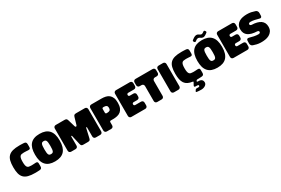

<svg xmlns="http://www.w3.org/2000/svg" viewBox="135 -2486 6374 4356"><g transform="rotate(-30 3322.0 -307.5)"><path d="M560 -132Q560 -164 546.5 -175.5Q533 -187 500 -185Q483 -183 466 -182.5Q449 -182 433.5 -181Q418 -180 405.5 -180Q393 -180 386 -180Q351 -180 327 -185.5Q303 -191 288 -209Q273 -227 266 -260.5Q259 -294 259 -350Q259 -406 266 -439.5Q273 -473 288 -491Q303 -509 327 -514.5Q351 -520 386 -520Q393 -520 405.5 -520Q418 -520 433.5 -519Q449 -518 466 -517.5Q483 -517 500 -515Q533 -513 546.5 -524.5Q560 -536 560 -568V-638Q560 -672 546 -688Q532 -704 500 -706Q481 -707 461.5 -708Q442 -709 425 -709.5Q408 -710 396.5 -710Q385 -710 381 -710Q275 -710 204.5 -691Q134 -672 91.5 -629Q49 -586 31.5 -517.5Q14 -449 14 -350Q14 -251 31.5 -182.5Q49 -114 91.5 -71Q134 -28 204.5 -9Q275 10 381 10Q385 10 396.5 10Q408 10 425 9.5Q442 9 461.5 8Q481 7 500 6Q532 4 546 -12Q560 -28 560 -62Z M907 10Q989 10 1050 -12Q1111 -34 1151 -78.5Q1191 -123 1211 -190.5Q1231 -258 1231 -350Q1231 -442 1211 -509.5Q1191 -577 1151 -621.5Q1111 -666 1050 -688Q989 -710 907 -710Q824 -710 763.5 -688Q703 -666 663 -621.5Q623 -577 603.5 -509.5Q584 -442 584 -350Q584 -258 603.5 -190.5Q623 -123 663 -78.5Q703 -34 763.5 -12Q824 10 907 10ZM908 -180Q884 -180 869 -187Q854 -194 845 -213Q836 -232 832.5 -265Q829 -298 829 -350Q829 -402 832.5 -435Q836 -468 845 -487Q854 -506 869 -513Q884 -520 907 -520Q930 -520 945.5 -512.5Q961 -505 970 -486Q979 -467 982.5 -434.5Q986 -402 986 -352Q986 -299 982.5 -265.5Q979 -232 970 -213Q961 -194 945.5 -187Q930 -180 908 -180Z M1443 0Q1470 0 1486.5 -16.5Q1503 -33 1503 -60V-296Q1503 -307 1513 -308Q1523 -309 1525 -298L1580 -58Q1588 -23 1602.5 -11.5Q1617 0 1653 0H1766Q1802 0 1816.5 -11.5Q1831 -23 1839 -58L1894 -298Q1896 -309 1906 -308Q1916 -307 1916 -296V-60Q1916 -33 1932.5 -16.5Q1949 0 1976 0H2089Q2116 0 2132.5 -16.5Q2149 -33 2149 -60V-640Q2149 -667 2132.5 -683.5Q2116 -700 2089 -700H1864Q1828 -700 1812.5 -688.5Q1797 -677 1787 -642L1733 -459Q1726 -437 1709.5 -437Q1693 -437 1686 -459L1632 -642Q1622 -677 1606.5 -688.5Q1591 -700 1555 -700H1330Q1303 -700 1286.5 -683.5Q1270 -667 1270 -640V-60Q1270 -33 1286.5 -16.5Q1303 0 1330 0Z M2373 7Q2400 7 2416.5 -9.5Q2433 -26 2433 -53V-134Q2433 -148 2441 -156Q2449 -164 2463 -164H2523Q2583 -164 2634 -176Q2685 -188 2722 -218Q2759 -248 2780.5 -300Q2802 -352 2802 -432Q2802 -513 2780.5 -565Q2759 -617 2722 -647Q2685 -677 2634 -688.5Q2583 -700 2523 -700H2260Q2233 -700 2216.5 -683.5Q2200 -667 2200 -640V-53Q2200 -26 2216.5 -9.5Q2233 7 2260 7ZM2433 -480Q2433 -494 2441 -502Q2449 -510 2463 -510H2480Q2522 -510 2545.5 -494Q2569 -478 2569 -432Q2569 -386 2545.5 -370Q2522 -354 2480 -354H2463Q2449 -354 2441 -362.5Q2433 -371 2433 -384Z M2848 -640V-60Q2848 -33 2864.5 -16.5Q2881 0 2908 0H3268Q3295 0 3311.5 -16.5Q3328 -33 3328 -60V-130Q3328 -157 3311.5 -173.5Q3295 -190 3268 -190H3118Q3102 -190 3091.5 -199.5Q3081 -209 3081 -226V-229Q3081 -246 3091.5 -255.5Q3102 -265 3118 -265H3211Q3238 -265 3254.5 -281.5Q3271 -298 3271 -325V-375Q3271 -402 3254.5 -418.5Q3238 -435 3211 -435H3118Q3102 -435 3091.5 -444.5Q3081 -454 3081 -471V-474Q3081 -491 3091.5 -500.5Q3102 -510 3118 -510H3268Q3295 -510 3311.5 -526.5Q3328 -543 3328 -570V-640Q3328 -667 3311.5 -683.5Q3295 -700 3268 -700H2908Q2881 -700 2864.5 -683.5Q2848 -667 2848 -640Z M3698 0Q3725 0 3741.5 -16.5Q3758 -33 3758 -60V-450Q3758 -477 3774.5 -493.5Q3791 -510 3818 -510H3864Q3891 -510 3907.5 -526.5Q3924 -543 3924 -570V-640Q3924 -667 3907.5 -683.5Q3891 -700 3864 -700H3419Q3392 -700 3375.5 -683.5Q3359 -667 3359 -640V-570Q3359 -543 3375.5 -526.5Q3392 -510 3419 -510H3465Q3492 -510 3508.5 -493.5Q3525 -477 3525 -450V-60Q3525 -33 3541.5 -16.5Q3558 0 3585 0Z M4024 0Q3997 0 3980.5 -16.5Q3964 -33 3964 -60V-640Q3964 -667 3980.5 -683.5Q3997 -700 4024 -700H4137Q4164 -700 4180.5 -683.5Q4197 -667 4197 -640V-60Q4197 -33 4180.5 -16.5Q4164 0 4137 0Z M4629 -180Q4594 -180 4570 -185.5Q4546 -191 4531 -209Q4516 -227 4509 -260.5Q4502 -294 4502 -350Q4502 -406 4509 -439.5Q4516 -473 4531 -491Q4546 -509 4570 -514.5Q4594 -520 4629 -520Q4636 -520 4648.5 -520Q4661 -520 4676.5 -519Q4692 -518 4709 -517.5Q4726 -517 4743 -515Q4776 -513 4789.5 -524.5Q4803 -536 4803 -568V-638Q4803 -672 4789 -688Q4775 -704 4743 -706Q4724 -707 4704.5 -708Q4685 -709 4668 -709.5Q4651 -710 4639.5 -710Q4628 -710 4624 -710Q4518 -710 4447.5 -691Q4377 -672 4334.5 -629Q4292 -586 4274.5 -517.5Q4257 -449 4257 -350Q4257 -266 4270 -203.5Q4283 -141 4312.5 -98Q4342 -55 4391 -30.5Q4440 -6 4513 4Q4523 5 4525.5 10Q4528 15 4523 24L4491 81Q4477 105 4484 117Q4491 129 4518 129H4558Q4567 129 4580 133.5Q4593 138 4593 154Q4593 162 4589 167Q4585 172 4579.5 175Q4574 178 4568 178.5Q4562 179 4558 179H4508Q4499 179 4492 183Q4485 187 4481 194L4463 221Q4455 233 4458.5 240.5Q4462 248 4475 250Q4497 253 4527.5 256Q4558 259 4595 258Q4623 258 4649.5 250Q4676 242 4696.5 228.5Q4717 215 4729 196Q4741 177 4741 154Q4741 107 4713 82.5Q4685 58 4633 58H4617Q4597 58 4593 50Q4589 42 4600 26Q4600 26 4600 26Q4600 26 4600 26Q4606 18 4613.5 14Q4621 10 4631 10Q4639 10 4651 10Q4663 10 4678 9.5Q4693 9 4710 8Q4727 7 4743 6Q4775 4 4789 -12Q4803 -28 4803 -62V-132Q4803 -164 4789.5 -175.5Q4776 -187 4743 -185Q4726 -183 4709 -182.5Q4692 -182 4676.5 -181Q4661 -180 4648.5 -180Q4636 -180 4629 -180Z M5160 10Q5242 10 5303 -12Q5364 -34 5404 -78.5Q5444 -123 5464 -190.5Q5484 -258 5484 -350Q5484 -442 5464 -509.5Q5444 -577 5404 -621.5Q5364 -666 5303 -688Q5242 -710 5160 -710Q5077 -710 5016.5 -688Q4956 -666 4916 -621.5Q4876 -577 4856.5 -509.5Q4837 -442 4837 -350Q4837 -258 4856.5 -190.5Q4876 -123 4916 -78.5Q4956 -34 5016.5 -12Q5077 10 5160 10ZM5161 -180Q5137 -180 5122 -187Q5107 -194 5098 -213Q5089 -232 5085.5 -265Q5082 -298 5082 -350Q5082 -402 5085.5 -435Q5089 -468 5098 -487Q5107 -506 5122 -513Q5137 -520 5160 -520Q5183 -520 5198.5 -512.5Q5214 -505 5223 -486Q5232 -467 5235.5 -434.5Q5239 -402 5239 -352Q5239 -299 5235.5 -265.5Q5232 -232 5223 -213Q5214 -194 5198.5 -187Q5183 -180 5161 -180ZM5289 -860Q5301 -869 5311 -867.5Q5321 -866 5330 -854L5337 -844Q5346 -831 5344.5 -820.5Q5343 -810 5331 -801L5313 -788Q5282 -764 5259 -755.5Q5236 -747 5218.5 -748Q5201 -749 5187 -756Q5173 -763 5161 -772Q5150 -779 5139 -785Q5128 -791 5115 -792.5Q5102 -794 5086 -789Q5070 -784 5050 -768L5032 -755Q5020 -746 5010 -747.5Q5000 -749 4991 -761L4984 -771Q4975 -784 4976.5 -794.5Q4978 -805 4990 -814L5008 -827Q5043 -854 5069 -864Q5095 -874 5114.5 -873Q5134 -872 5149 -864.5Q5164 -857 5177 -848Q5187 -842 5197 -836Q5207 -830 5218 -828.5Q5229 -827 5242 -831Q5255 -835 5271 -847Z M5524 -640V-60Q5524 -33 5540.5 -16.5Q5557 0 5584 0H5944Q5971 0 5987.5 -16.5Q6004 -33 6004 -60V-130Q6004 -157 5987.5 -173.5Q5971 -190 5944 -190H5794Q5778 -190 5767.5 -199.5Q5757 -209 5757 -226V-229Q5757 -246 5767.5 -255.5Q5778 -265 5794 -265H5887Q5914 -265 5930.5 -281.5Q5947 -298 5947 -325V-375Q5947 -402 5930.5 -418.5Q5914 -435 5887 -435H5794Q5778 -435 5767.5 -444.5Q5757 -454 5757 -471V-474Q5757 -491 5767.5 -500.5Q5778 -510 5794 -510H5944Q5971 -510 5987.5 -526.5Q6004 -543 6004 -570V-640Q6004 -667 5987.5 -683.5Q5971 -700 5944 -700H5584Q5557 -700 5540.5 -683.5Q5524 -667 5524 -640Z M6051 -111Q6050 -83 6064.5 -61Q6079 -39 6105 -30Q6151 -14 6194.5 -4Q6238 6 6294 8Q6351 10 6410 1Q6469 -8 6516.5 -33.5Q6564 -59 6594.5 -104Q6625 -149 6625 -219Q6625 -274 6605 -315.5Q6585 -357 6545.5 -385Q6506 -413 6448 -428Q6390 -443 6315 -445Q6301 -446 6292.5 -450.5Q6284 -455 6279 -461Q6274 -467 6272.5 -473.5Q6271 -480 6271 -484Q6271 -489 6273.5 -494.5Q6276 -500 6281.5 -505.5Q6287 -511 6297 -514.5Q6307 -518 6323 -518Q6372 -518 6429.5 -506Q6487 -494 6540 -478Q6566 -470 6582 -481.5Q6598 -493 6599 -519L6601 -589Q6602 -617 6587.5 -639Q6573 -661 6547 -670Q6495 -688 6447 -698Q6399 -708 6338 -708Q6280 -708 6226 -697Q6172 -686 6130 -660Q6088 -634 6063 -591Q6038 -548 6038 -483Q6038 -427 6058 -385Q6078 -343 6117.5 -315Q6157 -287 6215 -272Q6273 -257 6348 -254Q6362 -254 6370.5 -249.5Q6379 -245 6384 -239Q6389 -233 6391 -226.5Q6393 -220 6392 -216Q6392 -207 6382 -194.5Q6372 -182 6340 -182Q6290 -182 6228.5 -194Q6167 -206 6112 -223Q6086 -230 6070 -218.5Q6054 -207 6053 -181Z"/></g></svg>

Font: Bolota
Style: Bold
Weight: 240
Designer: Gabriel Pang
Version: Version 1.000